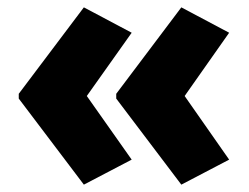

<svg xmlns="http://www.w3.org/2000/svg" viewBox="-20 -542 677 522"><path d="M31 -287V-274L208 -40L338 -108L216 -281L338 -453L208 -522ZM296 -287V-274L473 -40L603 -108L482 -281L603 -453L473 -522Z"/></svg>

Font: Noto Sans Arabic UI SmCn Bk
Style: Regular
Weight: 900
Width: 4
Designer: Monotype Design Team, Nadine Chahine and Nizar Qandah
Foundry: Monotype Imaging Inc.
Version: Version 2.010